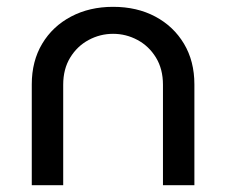

<svg xmlns="http://www.w3.org/2000/svg" viewBox="-20 -542 662 562"><path d="M73 0V-295Q73 -363 103.5 -414Q134 -465 188 -493.5Q242 -522 311 -522Q381 -522 434.5 -493.5Q488 -465 518.5 -414Q549 -363 549 -295V0H457V-294Q457 -340 436.5 -373.5Q416 -407 382.5 -425Q349 -443 311 -443Q273 -443 239.5 -425Q206 -407 185.5 -373.5Q165 -340 165 -294V0Z"/></svg>

Font: MuseoModerno SemiBold
Style: Regular
Weight: 400
Version: Version 1.001